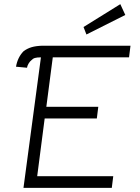

<svg xmlns="http://www.w3.org/2000/svg" viewBox="-20 -904 674 924"><path d="M131 -614Q124 -609 117.5 -598Q111 -587 110 -578L57 -583Q65 -629 94 -658Q112 -671 132.5 -677Q153 -683 183 -684H608L601 -628H234L203 -390H453L446 -334H195L159 -56H525L518 0H93L177 -628Q158 -628 148 -625Q138 -622 131 -614ZM382 -774 559 -884 583 -832 396 -738Z"/></svg>

Font: Bellota
Style: Italic
Weight: 400
Italic angle: -7.5°
Designer: Kemie Guaida
Foundry: Kemie Guaida
Version: Version 4.001